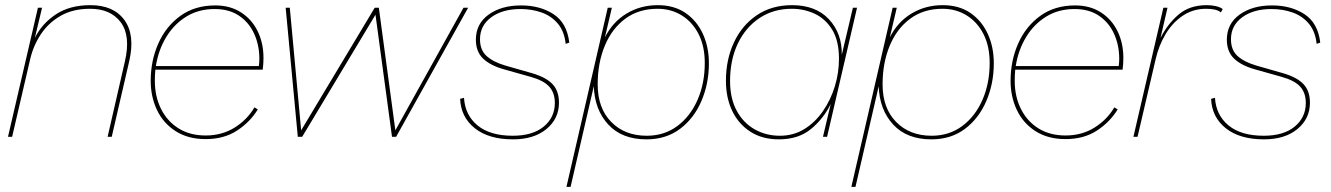

<svg xmlns="http://www.w3.org/2000/svg" viewBox="-20 -530 5158 744"><path d="M11 0 127 -500H143L115 -383Q142 -438 196 -474Q250 -510 330 -510Q420 -510 462 -452.5Q504 -395 481 -294L413 0H397L464 -292Q487 -391 448 -443.5Q409 -496 329 -496Q263 -496 215.5 -469Q168 -442 138.5 -397.5Q109 -353 97 -301L27 0Z M777 9Q709 9 661 -21.5Q613 -52 588.5 -103.5Q564 -155 564 -217Q564 -295 593.5 -361.5Q623 -428 679 -468.5Q735 -509 814 -509Q872 -509 914 -482Q956 -455 978.5 -409Q1001 -363 1001 -305Q1001 -283 998 -260H582Q580 -239 580 -217Q580 -156 604 -108Q628 -60 672 -32.5Q716 -5 777 -5Q840 -5 889 -35.5Q938 -66 966 -114L979 -106Q949 -57 898.5 -24Q848 9 777 9ZM812 -495Q750 -495 702.5 -466Q655 -437 624.5 -387Q594 -337 584 -274H983Q984 -281 984.5 -288Q985 -295 985 -302Q985 -355 965 -399Q945 -443 906.5 -469Q868 -495 812 -495Z M1134 0 1087 -500H1103L1147 -25L1432 -500H1448L1512 -25L1776 -500H1794L1515 0H1499L1435 -473L1151 0Z M1968 10Q1874 10 1820 -33Q1766 -76 1763 -147L1778 -151Q1782 -84 1830.5 -44Q1879 -4 1967 -4Q2044 -4 2087 -39.5Q2130 -75 2130 -131Q2130 -170 2108.5 -194Q2087 -218 2037 -232L1934 -261Q1880 -276 1852 -303Q1824 -330 1824 -376Q1824 -438 1873.5 -473.5Q1923 -509 1999 -509Q2073 -509 2125 -475Q2177 -441 2186 -365L2172 -360Q2167 -408 2142 -438Q2117 -468 2079 -481.5Q2041 -495 1997 -495Q1927 -495 1883.5 -463Q1840 -431 1840 -378Q1840 -336 1865.5 -313Q1891 -290 1938 -276L2043 -246Q2097 -230 2121.5 -203.5Q2146 -177 2146 -132Q2146 -70 2097.5 -30Q2049 10 1968 10Z M2175 194 2335 -500H2351L2324 -385Q2354 -445 2408 -477.5Q2462 -510 2529 -510Q2592 -510 2636 -480Q2680 -450 2703.5 -399Q2727 -348 2727 -285Q2727 -206 2698 -138.5Q2669 -71 2615 -30.5Q2561 10 2485 10Q2390 10 2337 -47.5Q2284 -105 2281 -196L2191 194ZM2486 -4Q2554 -4 2604.5 -41.5Q2655 -79 2683 -143Q2711 -207 2711 -286Q2711 -351 2687 -398Q2663 -445 2621.5 -470.5Q2580 -496 2528 -496Q2455 -496 2403 -457.5Q2351 -419 2323.5 -352.5Q2296 -286 2296 -203Q2296 -111 2348.5 -57.5Q2401 -4 2486 -4Z M2998 10Q2934 10 2888 -19.5Q2842 -49 2817.5 -100Q2793 -151 2793 -217Q2793 -299 2824 -365.5Q2855 -432 2912.5 -471Q2970 -510 3049 -510Q3141 -510 3192 -455.5Q3243 -401 3242 -318L3285 -500H3301L3185 0H3169L3199 -127Q3171 -70 3122.5 -30Q3074 10 2998 10ZM3002 -4Q3055 -4 3097 -30Q3139 -56 3169 -99.5Q3199 -143 3215 -195.5Q3231 -248 3231 -302Q3231 -372 3205 -414.5Q3179 -457 3137.5 -476.5Q3096 -496 3048 -496Q2977 -496 2923 -460Q2869 -424 2839 -361Q2809 -298 2809 -216Q2809 -149 2834.5 -101.5Q2860 -54 2904 -29Q2948 -4 3002 -4Z M3279 194 3439 -500H3455L3428 -385Q3458 -445 3512 -477.5Q3566 -510 3633 -510Q3696 -510 3740 -480Q3784 -450 3807.5 -399Q3831 -348 3831 -285Q3831 -206 3802 -138.5Q3773 -71 3719 -30.5Q3665 10 3589 10Q3494 10 3441 -47.5Q3388 -105 3385 -196L3295 194ZM3590 -4Q3658 -4 3708.5 -41.5Q3759 -79 3787 -143Q3815 -207 3815 -286Q3815 -351 3791 -398Q3767 -445 3725.5 -470.5Q3684 -496 3632 -496Q3559 -496 3507 -457.5Q3455 -419 3427.5 -352.5Q3400 -286 3400 -203Q3400 -111 3452.5 -57.5Q3505 -4 3590 -4Z M4109 9Q4041 9 3993 -21.5Q3945 -52 3920.5 -103.5Q3896 -155 3896 -217Q3896 -295 3925.5 -361.5Q3955 -428 4011 -468.5Q4067 -509 4146 -509Q4204 -509 4246 -482Q4288 -455 4310.5 -409Q4333 -363 4333 -305Q4333 -283 4330 -260H3914Q3912 -239 3912 -217Q3912 -156 3936 -108Q3960 -60 4004 -32.5Q4048 -5 4109 -5Q4172 -5 4221 -35.5Q4270 -66 4298 -114L4311 -106Q4281 -57 4230.5 -24Q4180 9 4109 9ZM4144 -495Q4082 -495 4034.5 -466Q3987 -437 3956.5 -387Q3926 -337 3916 -274H4315Q4316 -281 4316.5 -288Q4317 -295 4317 -302Q4317 -355 4297 -399Q4277 -443 4238.5 -469Q4200 -495 4144 -495Z M4372 0 4488 -500H4504L4477 -383Q4505 -438 4547.5 -474Q4590 -510 4656 -510Q4674 -510 4690.5 -506.5Q4707 -503 4718 -495L4711 -482Q4701 -490 4686 -493Q4671 -496 4654 -496Q4603 -496 4563 -469Q4523 -442 4496.5 -397.5Q4470 -353 4458 -300L4388 0Z M4878 10Q4784 10 4730 -33Q4676 -76 4673 -147L4688 -151Q4692 -84 4740.5 -44Q4789 -4 4877 -4Q4954 -4 4997 -39.5Q5040 -75 5040 -131Q5040 -170 5018.5 -194Q4997 -218 4947 -232L4844 -261Q4790 -276 4762 -303Q4734 -330 4734 -376Q4734 -438 4783.5 -473.5Q4833 -509 4909 -509Q4983 -509 5035 -475Q5087 -441 5096 -365L5082 -360Q5077 -408 5052 -438Q5027 -468 4989 -481.5Q4951 -495 4907 -495Q4837 -495 4793.5 -463Q4750 -431 4750 -378Q4750 -336 4775.5 -313Q4801 -290 4848 -276L4953 -246Q5007 -230 5031.5 -203.5Q5056 -177 5056 -132Q5056 -70 5007.5 -30Q4959 10 4878 10Z"/></svg>

Font: Prodigy Sans Thin
Style: Italic
Weight: 100
Italic angle: -13°
Designer: Wei Huang
Foundry: Wei Huang
Version: Version 1.003; ttfautohint (v1.8.3)